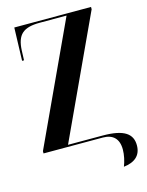

<svg xmlns="http://www.w3.org/2000/svg" viewBox="-132 -794 813 1061"><g transform="rotate(-15 275.0 -264.0)"><path d="M442 186C504 179 542 149 542 90C542 26 499 -11 373 -11H175L495 -701V-714H56L50 -525H61L63 -580C67 -670 103 -703 199 -703H352L32 -13V0H371C428 0 461 30 461 92C461 123 453 158 442 186Z"/></g></svg>

Font: Noto Serif Display ExtraCondensed
Style: Bold
Weight: 700
Width: 2
Designer: Monotype Design Team
Foundry: Monotype Imaging Inc.
Version: Version 2.009